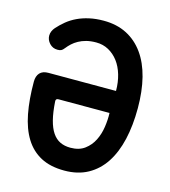

<svg xmlns="http://www.w3.org/2000/svg" viewBox="-111 -829 823 929"><g transform="rotate(15 300.0 -365.0)"><path d="M180.8 -316Q173.5 -316 170.2 -312.6Q166.9 -309.3 167.6 -301.4Q171.1 -247.6 180.6 -210.4Q190.1 -173.2 206 -149.7Q221.9 -126.1 244.4 -115.3Q266.8 -104.5 296.5 -104.5Q339.9 -104.5 367.7 -125.3Q395.6 -146.1 411.1 -177.3Q426.7 -208.5 432.1 -245.8Q437.6 -283.2 436.2 -316ZM294.4 -740Q360 -740 410 -714.4Q459.9 -688.8 494.1 -641.2Q528.3 -593.7 545.5 -525.9Q562.6 -458.1 562.6 -373Q562.6 -287.3 546.4 -216.6Q530.1 -146 497.2 -95.6Q464.2 -45.3 414.1 -17.6Q363.9 10 296.5 10Q226.6 10 178.5 -15.5Q130.4 -41 100.3 -89.5Q70.3 -138 56.8 -208.1Q43.3 -278.2 43.3 -367.4Q43.3 -395.9 57.7 -411.5Q72.1 -427 100.1 -427H439Q439 -470.5 428 -507.7Q417.1 -544.8 396.9 -571.5Q376.7 -598.2 348.6 -613.6Q320.5 -629 286.5 -629Q258.6 -629 237.1 -623.4Q215.6 -617.8 198.9 -608.5Q182.2 -599.3 169.6 -587.7Q157 -576.1 147.3 -563.7Q138.8 -552.5 131.8 -549.4Q124.8 -546.3 113.3 -546.3Q89.4 -546.3 73.4 -563.6Q57.4 -581 57.4 -602.2Q57.4 -614 62.1 -624.6Q66.8 -635.3 74.6 -644.1Q92.9 -664.7 114.6 -682.4Q136.3 -700 162.8 -712.6Q189.4 -725.3 222 -732.6Q254.6 -740 294.4 -740Z"/></g></svg>

Font: Maple Mono
Style: Regular
Weight: 400
Monospace: yes
Designer: subframe7536
Version: Version 7.300